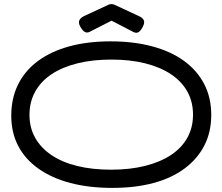

<svg xmlns="http://www.w3.org/2000/svg" viewBox="-20 -901 1087 938"><path d="M529 17Q415 17 324 -7Q233 -31 168 -77Q103 -123 69 -188Q35 -253 35 -336Q35 -421 68.5 -488.5Q102 -556 165.5 -603Q229 -650 318.5 -674.5Q408 -699 520 -699Q633 -699 724 -674.5Q815 -650 879 -603.5Q943 -557 977.5 -490.5Q1012 -424 1012 -340Q1012 -256 978.5 -190.5Q945 -125 882 -78Q819 -31 730 -7Q641 17 529 17ZM523 -72Q616 -72 690.5 -91Q765 -110 816.5 -144.5Q868 -179 895.5 -228.5Q923 -278 923 -341Q923 -404 895 -454Q867 -504 815 -538.5Q763 -573 689.5 -591.5Q616 -610 524 -610Q432 -610 358 -591.5Q284 -573 232 -538.5Q180 -504 152 -453.5Q124 -403 124 -340Q124 -277 152 -227.5Q180 -178 232 -143Q284 -108 357.5 -90Q431 -72 523 -72ZM525 -881Q530 -881 533.5 -880Q537 -879 541 -877L655 -824Q677 -815 682.5 -802Q688 -789 677 -769Q667 -750 656.5 -744Q646 -738 633 -744L525 -800L417 -745Q404 -739 393.5 -745.5Q383 -752 372 -771Q362 -790 368 -802.5Q374 -815 394 -824L508 -877Q512 -879 515.5 -880Q519 -881 525 -881Z"/></svg>

Font: Fredoka Expanded
Style: Regular
Weight: 400
Width: 7
Designer: Ben Nathan
Foundry: Milena B. Brandão, Ben Nathan
Version: Version 2.001